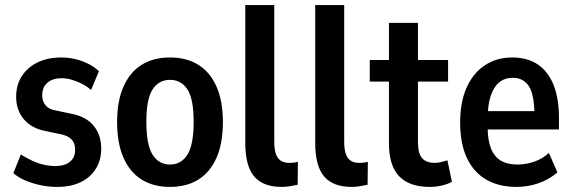

<svg xmlns="http://www.w3.org/2000/svg" viewBox="-20 -725 2248 755"><path d="M205 10Q171 10 138.5 3Q106 -4 79.2 -15.5Q52.5 -27 32.5 -44L62 -117.5Q85 -103 107.8 -92.5Q130.5 -82 153.5 -77Q176.5 -72 198.5 -72Q234 -72 254.8 -88.8Q275.5 -105.5 275.5 -135.5Q275.5 -162 261.2 -176.8Q247 -191.5 219.5 -197L157.5 -210Q103 -221 73.2 -256.8Q43.5 -292.5 43.5 -344Q43.5 -391.5 66 -426Q88.5 -460.5 128.2 -479.8Q168 -499 220.5 -499Q250 -499 276.8 -492.5Q303.5 -486 327 -474.2Q350.5 -462.5 369 -445L338 -371Q322 -385.5 302.2 -395.5Q282.5 -405.5 262 -411.5Q241.5 -417.5 221.5 -417.5Q187.5 -417.5 166.8 -400Q146 -382.5 146 -350.5Q146 -327 159 -311Q172 -295 199.5 -290.5L261.5 -277.5Q319 -266.5 348.5 -230.2Q378 -194 378 -140.5Q378 -95 356.5 -60.8Q335 -26.5 296.2 -8.2Q257.5 10 205 10Z M648.5 10Q583 10 536.8 -19Q490.5 -48 465.5 -105Q440.5 -162 440.5 -245Q440.5 -327.5 465.5 -384.2Q490.5 -441 536.8 -470Q583 -499 648.5 -499Q714 -499 760.2 -470Q806.5 -441 831.5 -384.2Q856.5 -327.5 856.5 -245Q856.5 -162 831.5 -105Q806.5 -48 760.2 -19Q714 10 648.5 10ZM648.5 -78Q692.5 -78 717 -116.8Q741.5 -155.5 741.5 -246Q741.5 -336 717 -373.5Q692.5 -411 648.5 -411Q604.5 -411 580 -373.5Q555.5 -336 555.5 -246Q555.5 -155.5 580 -116.8Q604.5 -78 648.5 -78Z M1088 10Q1014 10 979.2 -31.5Q944.5 -73 944.5 -163.5V-705H1058.5V-166.5Q1058.5 -142.5 1063.5 -123.8Q1068.5 -105 1081.8 -94.8Q1095 -84.5 1118 -84.5Q1127 -84.5 1137.2 -85.8Q1147.5 -87 1151.5 -89L1150.5 1.5Q1133.5 5 1118.5 7.5Q1103.5 10 1088 10Z M1363 10Q1289 10 1254.2 -31.5Q1219.5 -73 1219.5 -163.5V-705H1333.5V-166.5Q1333.5 -142.5 1338.5 -123.8Q1343.5 -105 1356.8 -94.8Q1370 -84.5 1393 -84.5Q1402 -84.5 1412.2 -85.8Q1422.5 -87 1426.5 -89L1425.5 1.5Q1408.5 5 1393.5 7.5Q1378.5 10 1363 10Z M1670 10Q1589.5 10 1549.5 -32Q1509.5 -74 1509.5 -160.5V-404H1434V-489H1509.5V-635H1623.5V-489H1742V-404H1623.5V-166.5Q1623.5 -121 1640 -102.8Q1656.5 -84.5 1689.5 -84.5Q1701.5 -84.5 1715 -87.8Q1728.5 -91 1739.5 -94.5L1757 -10Q1741 -1 1717.5 4.5Q1694 10 1670 10Z M2011 10Q1942 10 1892.5 -18.5Q1843 -47 1816.2 -103.2Q1789.5 -159.5 1789.5 -243.5Q1789.5 -323 1814.5 -379.8Q1839.5 -436.5 1885.8 -467.8Q1932 -499 1994 -499Q2054 -499 2094.8 -471.5Q2135.5 -444 2156.8 -391Q2178 -338 2178 -261V-216H1883V-288H2096L2081.5 -271.5Q2081.5 -352 2060 -385.5Q2038.5 -419 1996.5 -419Q1964.5 -419 1942.8 -401Q1921 -383 1909.2 -347Q1897.5 -311 1897.5 -254.5V-227.5Q1897.5 -175 1910.2 -142.2Q1923 -109.5 1948.8 -93.8Q1974.5 -78 2015 -78Q2047.5 -78 2080 -89Q2112.5 -100 2138.5 -123.5L2172 -47Q2138 -18.5 2096.8 -4.2Q2055.5 10 2011 10Z"/></svg>

Font: Nunito Sans 12pt ExtraLight Condensed
Style: Regular
Weight: 200
Width: 3
Version: Version 3.101;gftools[0.9.27]